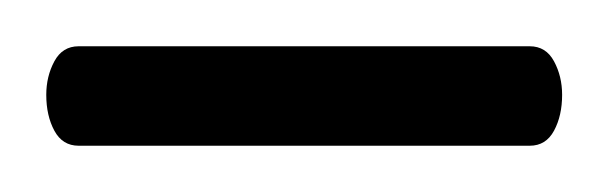

<svg xmlns="http://www.w3.org/2000/svg" viewBox="-20 -610 263 83"><path d="M14 -547Q7 -547 3.5 -553.5Q0 -560 0 -569Q0 -577 3.5 -583.5Q7 -590 14 -590H209Q216 -590 219.5 -583.5Q223 -577 223 -569Q223 -560 219.5 -553.5Q216 -547 209 -547Z"/></svg>

Font: Twinkle Star
Style: Regular
Weight: 400
Designer: Robert E. Leuschke
Foundry: Robert E. Leuschke
Version: Version 2.010; ttfautohint (v1.8.3)